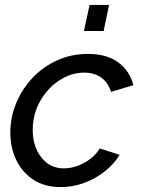

<svg xmlns="http://www.w3.org/2000/svg" viewBox="-20 -750 571 780"><path d="M227 10Q161 10 115.5 -20Q70 -50 46 -100Q22 -150 22 -211Q22 -274 46 -331.5Q70 -389 112.5 -434Q155 -479 212.5 -505Q270 -531 337 -531Q414 -531 460.5 -496.5Q507 -462 522 -404L431 -377Q419 -415 391 -435Q363 -455 322 -455Q269 -455 221 -423.5Q173 -392 143 -339Q113 -286 113 -222Q113 -155 148 -110.5Q183 -66 239 -66Q268 -66 297 -77Q326 -88 349.5 -106.5Q373 -125 385 -147L466 -121Q443 -83 405.5 -53.5Q368 -24 322 -7Q276 10 227 10ZM321 -624 344 -730H423L401 -624Z"/></svg>

Font: Raleway Medium
Style: Italic
Weight: 500
Italic angle: -12°
Designer: Matt McInerney, Pablo Impallari, Rodrigo Fuenzalida
Foundry: Matt McInerney, Pablo Impallari, Rodrigo Fuenzalida
Version: Version 4.026